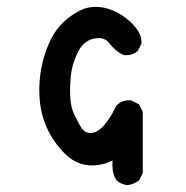

<svg xmlns="http://www.w3.org/2000/svg" viewBox="-20 -474 540 558"><path d="M306.6 4.4Q306.6 -1.5 307.1 -7.8Q278.3 6.8 247.6 6.8Q242.7 6.8 237.8 6.3Q196.8 3.4 162.6 -33.4Q128.4 -70.3 111.3 -114.3Q94.2 -158.2 94.2 -211.9Q94.2 -265.6 110.1 -315.2Q126 -364.7 149.2 -393.1Q172.4 -421.4 206.5 -440.4Q231 -454.1 258.3 -454.1Q270 -454.1 281.7 -451.7Q321.8 -443.4 356.9 -412.1Q391.1 -381.8 391.1 -352.1Q391.1 -350.1 391.1 -347.2L380.4 -325.7L379.4 -325.2Q366.2 -313.5 346.7 -313.5Q340.3 -313.5 338.4 -314.5Q315.9 -324.7 297.9 -348.1Q286.6 -363.3 266.6 -363.3Q260.3 -363.3 252.9 -361.8Q222.7 -355.5 206.1 -321.8Q189 -286.6 186 -254.4Q183.6 -230 183.6 -214.8Q183.6 -199.7 184.1 -192.4Q185.1 -164.6 195.6 -141.6Q206.1 -118.7 216.8 -102.1Q226.6 -87.4 243.2 -87.4Q262.2 -87.4 281.7 -109.1Q301.3 -130.9 318.8 -168.5L319.8 -168.9Q335 -182.6 355 -182.6Q357.9 -182.6 361.8 -182.1L383.8 -170.9L395 -148.9V28.8L384.3 50.3Q368.2 62 350.6 64Q332.5 62 319.3 50.8Q306.6 33.2 306.6 4.4Z"/></svg>

Font: Bakudai
Style: Medium
Weight: 500
Version: Version 1.48